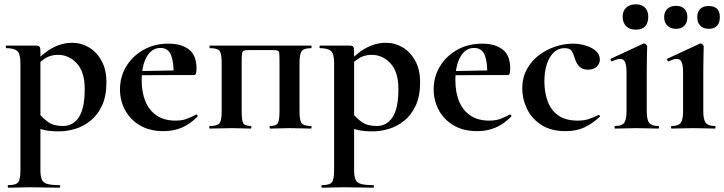

<svg xmlns="http://www.w3.org/2000/svg" viewBox="-20 -598 3368 893"><path d="M19 275Q16 275 16 269Q16 263 19 263Q54 263 64.5 250Q75 237 75 194V-305Q75 -349 59.5 -361.5Q44 -374 9 -374Q7 -374 7 -380Q7 -386 9 -386Q24 -386 49 -386Q74 -386 100.5 -386Q127 -386 146 -386Q160 -386 164 -380.5Q168 -375 168 -363V194Q168 222 174.5 237Q181 252 200 257.5Q219 263 257 263Q260 263 260 269Q260 275 257 275Q229 275 194 274Q159 273 120 273Q92 273 65.5 274Q39 275 19 275ZM254 13Q215 13 187.5 7Q160 1 122 -12L157 -75Q179 -48 204.5 -30Q230 -12 273 -12Q320 -12 347 -53Q374 -94 374 -184Q374 -264 337 -303.5Q300 -343 250 -343Q213 -343 186 -324Q159 -305 133 -276L123 -288Q174 -347 220.5 -373Q267 -399 316 -399Q358 -399 394 -377.5Q430 -356 452.5 -315Q475 -274 475 -215Q475 -151 454.5 -107Q434 -63 401 -36.5Q368 -10 329.5 1.5Q291 13 254 13Z M741 12Q676 12 630.5 -15Q585 -42 561.5 -86.5Q538 -131 538 -182Q538 -241 567 -289Q596 -337 647 -366Q698 -395 764 -395Q823 -395 858.5 -368Q894 -341 894 -280Q894 -267 892 -258Q890 -249 883 -249H787Q789 -306 776 -340.5Q763 -375 726 -375Q686 -375 662.5 -334Q639 -293 639 -225Q639 -167 657 -125Q675 -83 710 -60Q745 -37 796 -37Q826 -37 846.5 -44.5Q867 -52 892 -65Q894 -67 897.5 -63Q901 -59 899 -56Q862 -19 823.5 -3.5Q785 12 741 12ZM604 -248 603 -267 822 -271V-249Z M1427 -12Q1429 -12 1429 -6Q1429 0 1427 0Q1406 0 1380.5 -1Q1355 -2 1328 -2Q1303 -2 1279 -1Q1255 0 1236 0Q1234 0 1234 -6Q1234 -12 1236 -12Q1264 -12 1272 -25Q1280 -38 1280 -81V-305Q1280 -335.4 1279 -347.7Q1278 -360 1271.6 -362.5Q1265.2 -365 1250 -365H1135Q1119.5 -365 1113.2 -362.1Q1106.9 -359.2 1105.4 -346.6Q1104 -334 1104 -303V-81Q1104 -38 1111.3 -25Q1118.6 -12 1146 -12Q1149 -12 1149 -6Q1149 0 1146 0Q1128 0 1105 -1Q1082 -2 1059 -2Q1030.7 -2 1004.1 -1Q977.5 0 956 0Q953 0 953 -6Q953 -12 956 -12Q991 -12 1001 -25Q1011 -38 1011 -81V-305Q1011 -349 1001 -361.5Q991 -374 957 -374Q954 -374 954 -380Q954 -386 957 -386H1427Q1429 -386 1429 -380Q1429 -374 1427 -374Q1393 -374 1383 -360Q1373 -346 1373 -303V-81Q1373 -38 1383 -25Q1393 -12 1427 -12Z M1478 275Q1475 275 1475 269Q1475 263 1478 263Q1513 263 1523.5 250Q1534 237 1534 194V-305Q1534 -349 1518.5 -361.5Q1503 -374 1468 -374Q1466 -374 1466 -380Q1466 -386 1468 -386Q1483 -386 1508 -386Q1533 -386 1559.5 -386Q1586 -386 1605 -386Q1619 -386 1623 -380.5Q1627 -375 1627 -363V194Q1627 222 1633.5 237Q1640 252 1659 257.5Q1678 263 1716 263Q1719 263 1719 269Q1719 275 1716 275Q1688 275 1653 274Q1618 273 1579 273Q1551 273 1524.5 274Q1498 275 1478 275ZM1713 13Q1674 13 1646.5 7Q1619 1 1581 -12L1616 -75Q1638 -48 1663.5 -30Q1689 -12 1732 -12Q1779 -12 1806 -53Q1833 -94 1833 -184Q1833 -264 1796 -303.5Q1759 -343 1709 -343Q1672 -343 1645 -324Q1618 -305 1592 -276L1582 -288Q1633 -347 1679.5 -373Q1726 -399 1775 -399Q1817 -399 1853 -377.5Q1889 -356 1911.5 -315Q1934 -274 1934 -215Q1934 -151 1913.5 -107Q1893 -63 1860 -36.5Q1827 -10 1788.5 1.5Q1750 13 1713 13Z M2200 12Q2135 12 2089.5 -15Q2044 -42 2020.5 -86.5Q1997 -131 1997 -182Q1997 -241 2026 -289Q2055 -337 2106 -366Q2157 -395 2223 -395Q2282 -395 2317.5 -368Q2353 -341 2353 -280Q2353 -267 2351 -258Q2349 -249 2342 -249H2246Q2248 -306 2235 -340.5Q2222 -375 2185 -375Q2145 -375 2121.5 -334Q2098 -293 2098 -225Q2098 -167 2116 -125Q2134 -83 2169 -60Q2204 -37 2255 -37Q2285 -37 2305.5 -44.5Q2326 -52 2351 -65Q2353 -67 2356.5 -63Q2360 -59 2358 -56Q2321 -19 2282.5 -3.5Q2244 12 2200 12ZM2063 -248 2062 -267 2281 -271V-249Z M2611 12Q2542 12 2497 -17.5Q2452 -47 2430.5 -93Q2409 -139 2409 -186Q2409 -236 2430 -275Q2451 -314 2485.5 -340.5Q2520 -367 2562 -381Q2604 -395 2645 -395Q2674 -395 2703 -386.5Q2732 -378 2751 -361.5Q2770 -345 2770 -320Q2770 -303 2756 -288.5Q2742 -274 2715 -274Q2690 -274 2676 -287Q2662 -300 2654 -325Q2647 -349 2638.5 -361.5Q2630 -374 2606 -374Q2563 -374 2537.5 -331Q2512 -288 2512 -219Q2512 -169 2527 -127.5Q2542 -86 2576 -61.5Q2610 -37 2667 -37Q2697 -37 2717.5 -44Q2738 -51 2763 -63Q2765 -65 2768.5 -61Q2772 -57 2770 -55Q2735 -23 2698 -5.5Q2661 12 2611 12Z M2841 0Q2838 0 2838 -6Q2838 -12 2841 -12Q2872 -12 2883 -26.5Q2894 -41 2894 -81V-260Q2894 -293 2887.5 -308.5Q2881 -324 2864 -324Q2857 -324 2847.5 -321Q2838 -318 2827 -313Q2823 -312 2820.5 -318Q2818 -324 2821 -325L2972 -395Q2974 -396 2975 -396Q2980 -396 2985 -391Q2990 -386 2990 -382Q2990 -370 2989 -342Q2988 -314 2988 -262V-81Q2988 -41 2999.5 -26.5Q3011 -12 3042 -12Q3045 -12 3045 -6Q3045 0 3042 0Q3022 0 2996 -1Q2970 -2 2941 -2Q2913 -2 2887 -1Q2861 0 2841 0ZM2937 -460Q2909 -460 2892.5 -476Q2876 -492 2876 -521Q2876 -547 2892.5 -562.5Q2909 -578 2937 -578Q2965 -578 2980 -562.5Q2995 -547 2995 -521Q2995 -460 2937 -460Z M3104 0Q3101 0 3101 -6Q3101 -12 3104 -12Q3135 -12 3146 -26.5Q3157 -41 3157 -81V-260Q3157 -293.4 3150.6 -308.7Q3144.3 -324 3127 -324Q3119.7 -324 3110.3 -321Q3101 -318 3090 -313Q3086 -312 3083.5 -318Q3081 -324 3084 -325L3235 -395Q3237.2 -396 3238 -396Q3243 -396 3248 -391Q3253 -386 3253 -382Q3253 -370 3252 -342Q3251 -314 3251 -262V-81Q3251 -41 3262.5 -26.5Q3274 -12 3305 -12Q3308 -12 3308 -6Q3308 0 3305 0Q3285 0 3259.1 -1Q3233.3 -2 3204.1 -2Q3176 -2 3150.1 -1Q3124.2 0 3104 0ZM3124 -464Q3099.2 -464 3084.1 -478.5Q3069 -492.9 3069 -519Q3069 -543 3084.1 -557Q3099.2 -571 3124 -571Q3149 -571 3163 -557Q3177 -543 3177 -519Q3177 -492.9 3163 -478.5Q3149 -464 3124 -464ZM3276 -464Q3250.8 -464 3236.9 -478.5Q3223 -492.9 3223 -519Q3223 -543.2 3236.9 -556.6Q3250.8 -570 3276 -570Q3328 -570 3328 -519Q3328 -464 3276 -464Z"/></svg>

Font: Cormorant Garamond Light
Style: Regular
Weight: 300
Designer: Christian Thalmann (Catharsis Fonts)
Foundry: Catharsis Fonts
Version: Version 4.001